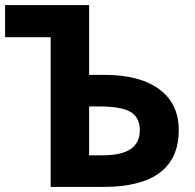

<svg xmlns="http://www.w3.org/2000/svg" viewBox="-20 -734 767 754"><path d="M179 -588H0V-714H330V-440H390Q529 -440 605.5 -383.5Q682 -327 682 -223Q682 -112 607.5 -56Q533 0 387 0H179ZM381 -124Q457 -124 493 -148.5Q529 -173 529 -223Q529 -273 492.5 -294.5Q456 -316 369 -316H330V-124Z"/></svg>

Font: OpenSansMMV
Style: Bold
Weight: 700
Foundry: Ascender Corporation
Version: Version 4.001